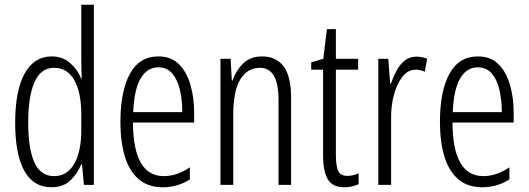

<svg xmlns="http://www.w3.org/2000/svg" viewBox="-20 -780 2230 810"><path d="M197 10Q121 10 82.5 -59.5Q44 -129 44 -262Q44 -398 84 -470Q124 -542 198 -542Q244 -542 276 -514Q308 -486 322 -449H325Q324 -469 323.5 -486Q323 -503 323 -520V-760H376V0H334L326 -87H323Q307 -48 277 -19Q247 10 197 10ZM208 -37Q263 -37 293 -88.5Q323 -140 323 -233V-295Q323 -390 293.5 -442Q264 -494 208 -494Q153 -494 126 -434.5Q99 -375 99 -262Q99 -153 125 -95Q151 -37 208 -37Z M648 -542Q702 -542 735 -509Q768 -476 783.5 -422Q799 -368 799 -305V-263H541Q542 -37 671 -37Q727 -37 781 -74V-23Q756 -7 727.5 1.5Q699 10 667 10Q604 10 564.5 -24.5Q525 -59 506.5 -121Q488 -183 488 -265Q488 -395 528 -468.5Q568 -542 648 -542ZM648 -496Q601 -496 573.5 -449.5Q546 -403 542 -307H749Q749 -358 739 -401Q729 -444 706.5 -470Q684 -496 648 -496Z M1086 -542Q1145 -542 1176.5 -500Q1208 -458 1208 -370V0H1155V-357Q1155 -428 1135 -461Q1115 -494 1077 -494Q1024 -494 994 -445.5Q964 -397 964 -295V0H910V-532H953L958 -440H961Q975 -482 1005.5 -512Q1036 -542 1086 -542Z M1446 -38Q1458 -38 1470.5 -41Q1483 -44 1493 -49V-3Q1480 3 1465 6.5Q1450 10 1432 10Q1383 10 1363 -23.5Q1343 -57 1343 -123V-486H1293V-517L1344 -532L1359 -657H1397V-532H1491V-486H1397V-126Q1397 -81 1406.5 -59.5Q1416 -38 1446 -38Z M1737 -541Q1747 -541 1759 -539Q1771 -537 1782 -532L1772 -478Q1765 -481 1754.5 -483.5Q1744 -486 1734 -486Q1701 -486 1677.5 -456Q1654 -426 1641.5 -378.5Q1629 -331 1630 -279V0H1576V-532H1618L1626 -427H1629Q1639 -456 1653 -482Q1667 -508 1687.5 -524.5Q1708 -541 1737 -541Z M1996 -542Q2050 -542 2083 -509Q2116 -476 2131.5 -422Q2147 -368 2147 -305V-263H1889Q1890 -37 2019 -37Q2075 -37 2129 -74V-23Q2104 -7 2075.5 1.5Q2047 10 2015 10Q1952 10 1912.5 -24.5Q1873 -59 1854.5 -121Q1836 -183 1836 -265Q1836 -395 1876 -468.5Q1916 -542 1996 -542ZM1996 -496Q1949 -496 1921.5 -449.5Q1894 -403 1890 -307H2097Q2097 -358 2087 -401Q2077 -444 2054.5 -470Q2032 -496 1996 -496Z"/></svg>

Font: Noto Sans Ethiopic ExtraCondensed Light
Style: Regular
Weight: 300
Width: 2
Designer: Monotype Design Team
Foundry: Monotype Imaging Inc.
Version: Version 2.102; ttfautohint (v1.8.4.7-5d5b)